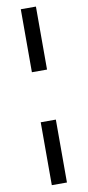

<svg xmlns="http://www.w3.org/2000/svg" viewBox="-120 -975 561 1227"><g transform="rotate(-10 160.5 -362.0)"><path d="M111.3 -933.1H209.5V-524.4H111.3ZM209.5 -199.7V208.5H111.3V-199.7Z"/></g></svg>

Font: Tauri
Style: Regular
Weight: 400
Designer: Yvonne Schüttler
Foundry: Yvonne Schüttler
Version: Version 1.003; ttfautohint (v0.93.8-669f) -l 13 -r 13 -G 200